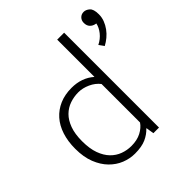

<svg xmlns="http://www.w3.org/2000/svg" viewBox="-191 -862 1016 1016"><g transform="rotate(-45 317.0 -353.5)"><path d="M383 -710H435V0H393L386 -44H384Q363 -21 331 -6.5Q299 8 248 8Q210 8 173.5 -6.5Q137 -21 107.5 -51Q78 -81 60 -126.5Q42 -172 42 -234Q42 -289 56.5 -334Q71 -379 99 -410.5Q127 -442 166.5 -459Q206 -476 256 -476Q332 -476 383 -431ZM383 -378Q363 -404 330 -419Q297 -434 265 -434Q232 -434 201.5 -423.5Q171 -413 147.5 -390Q124 -367 110 -329Q96 -291 96 -237Q96 -181 110 -142.5Q124 -104 147.5 -80Q171 -56 201 -45Q231 -34 263 -34Q306 -34 336.5 -50Q367 -66 383 -90ZM585 -625Q568 -628 556.5 -640Q545 -652 545 -673Q545 -691 556.5 -703Q568 -715 586 -715Q602 -715 618 -701.5Q634 -688 634 -649Q634 -626 626 -605Q618 -584 604.5 -565.5Q591 -547 573.5 -532.5Q556 -518 537 -508L517 -536Q547 -551 566 -575Q585 -599 590 -624Z"/></g></svg>

Font: Ek Mukta ExtraLight
Style: Regular
Weight: 275
Designer: Girish Dalvi and Yashodeep Gholap
Foundry: Ek Type
Version: Version 2.538;PS 1.002;hotconv 16.6.51;makeotf.lib2.5.65220;